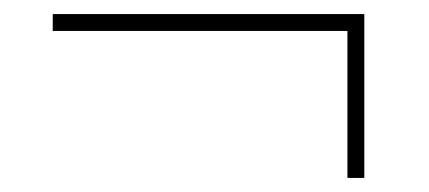

<svg xmlns="http://www.w3.org/2000/svg" viewBox="-20 -385 610 273"><path d="M498 -365V-132H474V-341H55V-365Z"/></svg>

Font: Noto Sans UI Thin
Style: Regular
Weight: 250
Designer: Monotype Design Team
Foundry: Monotype Imaging Inc.
Version: Version 1.901